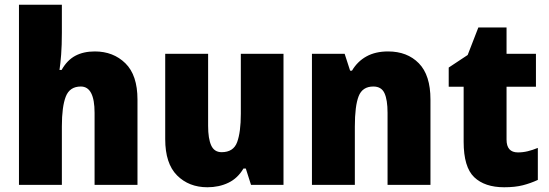

<svg xmlns="http://www.w3.org/2000/svg" viewBox="-20 -780 2315 810"><path d="M241 -641Q241 -589 238 -550Q235 -511 231 -485H240Q263 -526 297.5 -544.5Q332 -563 380 -563Q458 -563 509 -513Q560 -463 560 -360V0H379V-304Q379 -415 321 -415Q274 -415 257.5 -372.5Q241 -330 241 -247V0H60V-760H241Z M1176 -553V0H1039L1017 -69H1007Q983 -28 943.5 -9Q904 10 855 10Q777 10 727 -40Q677 -90 677 -193V-553H858V-249Q858 -195 871 -166.5Q884 -138 915 -138Q965 -138 980.5 -180.5Q996 -223 996 -300V-553Z M1617 -563Q1698 -563 1747 -513Q1796 -463 1796 -360V0H1615V-304Q1615 -359 1602 -387Q1589 -415 1555 -415Q1509 -415 1493 -374Q1477 -333 1477 -246V0H1296V-553H1434L1457 -482H1465Q1488 -521 1526 -542Q1564 -563 1617 -563Z M2165 -137Q2186 -137 2206.5 -142Q2227 -147 2249 -156V-21Q2219 -7 2186 1.5Q2153 10 2107 10Q2025 10 1980.5 -32.5Q1936 -75 1936 -182V-414H1873V-495L1953 -548L1998 -664H2117V-553H2241V-414H2117V-191Q2117 -137 2165 -137Z"/></svg>

Font: Noto Sans Lao UI SemCond Blk
Style: Regular
Weight: 900
Width: 4
Designer: Monotype Design Team
Foundry: Monotype Imaging Inc.
Version: Version 2.000; ttfautohint (v1.8.4.7-5d5b)